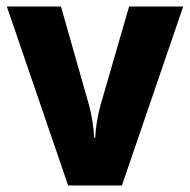

<svg xmlns="http://www.w3.org/2000/svg" viewBox="-20 -569 583 589"><path d="M189 0 1 -549H167L253 -247Q266 -198 269 -146H272Q274 -192 288 -245L376 -549H542L354 0Z"/></svg>

Font: Noto Sans Telugu SemiCondensed ExtraBold
Style: Regular
Weight: 800
Width: 4
Designer: Jelle Bosma - Monotype Design Team
Foundry: Monotype Imaging Inc.
Version: Version 2.005; ttfautohint (v1.8.4.7-5d5b)